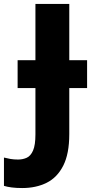

<svg xmlns="http://www.w3.org/2000/svg" viewBox="-91 -734 460 970"><path d="M21 216Q-9 216 -32 213Q-55 210 -71 205V62Q-56 66 -38.5 69Q-21 72 0 72Q24 72 44 63Q64 54 76 26.5Q88 -1 88 -55V-289H-2V-430H88V-714H259V-430H349V-289H259V-56Q259 43 228.5 103Q198 163 144.5 189.5Q91 216 21 216Z"/></svg>

Font: Noto Sans ExtraBold
Style: Regular
Weight: 800
Designer: Monotype Design Team
Foundry: Monotype Imaging Inc.
Version: Version 2.007